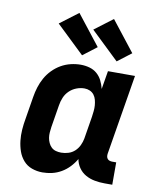

<svg xmlns="http://www.w3.org/2000/svg" viewBox="-87 -853 775 930"><g transform="rotate(10 300.0 -388.0)"><path d="M185 8Q158 8 133 -1Q108 -10 91 -29.5Q74 -49 65.5 -73.5Q57 -98 54 -124.5Q51 -151 53 -179Q55 -207 60 -234L78 -344Q82 -369 89.5 -393Q97 -417 109.5 -439.5Q122 -462 140.5 -481Q159 -500 181.5 -513Q204 -526 229 -532Q254 -538 278 -538Q301 -538 322 -532Q343 -526 358.5 -512.5Q374 -499 383.5 -480Q393 -461 398 -440Q398 -440 398 -440Q398 -440 398 -440L413 -530H546L481 -136Q480 -129 481 -122.5Q482 -116 486 -111Q490 -106 496.5 -104Q503 -102 509 -102H529V8H491Q466 8 442 3.5Q418 -1 397.5 -12.5Q377 -24 363.5 -43.5Q350 -63 346 -86Q334 -65 316.5 -46.5Q299 -28 277.5 -15.5Q256 -3 232.5 2.5Q209 8 185 8ZM258 -102Q276 -102 293.5 -107.5Q311 -113 324.5 -125.5Q338 -138 346 -155Q354 -172 357 -189L375 -299Q377 -313 378.5 -327.5Q380 -342 379 -355.5Q378 -369 374.5 -382.5Q371 -396 363 -406.5Q355 -417 342.5 -422.5Q330 -428 316 -428Q296 -428 276.5 -420.5Q257 -413 242 -398.5Q227 -384 219 -365Q211 -346 208 -326L190 -216Q188 -203 187 -189Q186 -175 188 -162.5Q190 -150 195.5 -138Q201 -126 210 -117.5Q219 -109 231.5 -105.5Q244 -102 258 -102ZM446 -584 308 -716 398 -784 514 -636ZM276 -584 138 -716 228 -784 344 -636Z"/></g></svg>

Font: Iosevka Curly Slab XBdEx
Style: Italic
Weight: 800
Width: 7
Italic angle: -9°
Monospace: yes
Designer: Belleve Invis
Foundry: Belleve Invis
Version: Version 11.1.0; ttfautohint (v1.8.3)